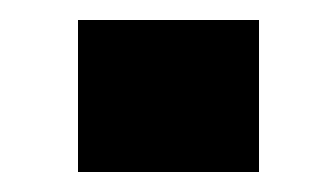

<svg xmlns="http://www.w3.org/2000/svg" viewBox="-20 -172 336 192"><path d="M58 0V-152H239V0Z"/></svg>

Font: Saira Semi Condensed ExtraBold
Style: Regular
Weight: 800
Width: 4
Designer: Hector Gatti with collaboration of the Omnibus-Type team
Foundry: Omnibus-Type
Version: Version 1.001; ttfautohint (v1.8)